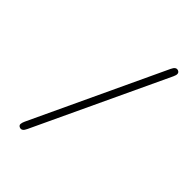

<svg xmlns="http://www.w3.org/2000/svg" viewBox="-281 -992 1261 1261"><g transform="rotate(45 350.0 -361.0)"><path d="M569.8 -833Q586.4 -870.1 610.8 -860.8Q636.2 -850.6 617.2 -812L184.1 110.8Q167.5 148.4 143.1 139.2Q135.3 136.2 131.6 130.9Q127.9 125.5 128.7 118.4Q129.4 111.3 131.3 105.2Q133.3 99.1 137.2 89.8Z"/></g></svg>

Font: Director
Style: Regular
Weight: 400
Designer: Ange Degheest & May Jolivet & Justine Herbel
Foundry: Velvetyne Type Foundry
Version: Version 1.000;FEAKit 1.0